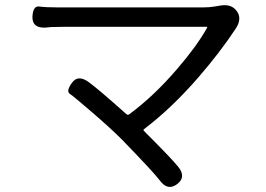

<svg xmlns="http://www.w3.org/2000/svg" viewBox="-20 -706 1040 752"><path d="M674 15Q637 43 606 1Q585 -28 458 -159Q413 -204 341 -266Q269 -328 253.5 -338.5Q238 -349 262 -382Q286 -415 328 -384Q370 -353 475 -259Q481 -254 487 -259Q583 -330 673 -435Q750 -524 791 -597Q793 -601 788 -601H230Q205 -601 180 -600L159 -598Q106 -595 107 -640Q109 -684 134 -680.5Q159 -677 205 -677H777Q801 -677 824 -681L842 -684Q886 -692 907 -663Q929 -634 904 -595Q842 -501 757 -403Q654 -284 544 -200Q540 -197 544 -193Q653 -84 677 -54Q711 -13 674 15Z"/></svg>

Font: Resource Han Rounded HK
Style: Regular
Weight: 400
Designer: Cyano Hao (round all glyphs); Ryoko NISHIZUKA  (kana, bopomofo & ideographs); Paul D. Hunt (Latin, Greek & Cyrillic); Sa
Foundry: Cyano Hao
Version: 0.990